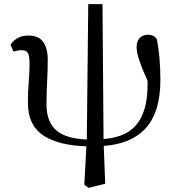

<svg xmlns="http://www.w3.org/2000/svg" viewBox="-20 -694 851 929"><path d="M197 -34Q115 -83 115 -197Q115 -248 119 -298Q123 -348 123 -388Q123 -428 113 -440Q106 -451 83 -451Q67 -451 55 -447L45 -445L31 -477L34 -482Q46 -499 67 -510.5Q88 -522 118 -522Q167 -522 189 -491Q211 -460 211 -405.5Q211 -351 208 -298.5Q205 -246 205 -188Q205 -102 256 -60Q303 -23 400 -19L407 -674H476L481 -21Q541 -26 585 -47Q694 -102 694 -284Q694 -288 694 -291V-303Q670 -355 653 -405Q641 -442 641 -466Q641 -496 657 -511Q673 -526 694 -526Q724 -526 737 -507L739 -505Q756 -419 756 -306Q756 -146 679 -67Q609 3 482 12L489 195L409 215L388 200L398 14Q270 10 197 -34Z"/></svg>

Font: Early Summer Mincho Screen
Style: Regular
Weight: 400
Designer: GuiWonder
Version: Version 1.002